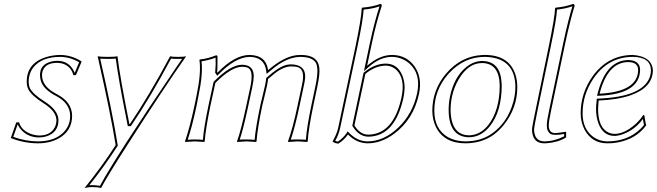

<svg xmlns="http://www.w3.org/2000/svg" viewBox="-20 -718 3335 975"><path d="M62.5 -96.2 76.7 -97.2Q89.8 -52.7 143.6 -35.6Q161.6 -30.3 178.7 -29.8Q236.8 -29.8 258.3 -71.8Q266.6 -88.9 266.6 -108.4Q265.1 -153.3 201.2 -193.8Q139.6 -232.9 123.5 -265.1Q115.7 -281.7 115.7 -303.2Q115.7 -395 210 -426.8Q246.1 -438.5 286.1 -439Q341.8 -438.5 392.6 -407.2L394 -403.8L365.7 -336.9L352.5 -335.9Q341.8 -378.9 301.3 -394Q286.6 -398.9 270.5 -398.9Q210.9 -398.9 196.8 -357.9Q193.4 -347.7 193.4 -336.9Q193.4 -283.2 254.9 -247.6Q262.7 -243.2 270.5 -238.8Q345.7 -199.2 346.2 -129.9Q346.2 -51.8 275.4 -13.7Q231.4 9.8 171.9 9.8Q101.1 9.3 34.7 -17.1ZM69.8 -86.4 47.4 -22.9Q109.4 -0.5 171.9 0Q248 0 292.2 -36.6Q336.4 -73.2 336.4 -129.9Q335 -193.8 266.1 -230Q198.2 -264.6 186.5 -311Q183.6 -323.7 183.1 -336.9Q183.1 -390.6 239.7 -405.3Q254.9 -409.2 270.5 -409.2Q329.6 -409.2 355.5 -356.4Q357.9 -351.6 359.4 -347.7L381.8 -401.9Q335.4 -428.7 286.1 -429.2Q193.4 -429.2 150.4 -377Q126 -346.2 125.5 -303.2Q126 -282.7 132.3 -269.5Q147.9 -239.3 206.5 -202.6Q275.9 -158.2 276.9 -108.4Q276.9 -45.9 216.8 -25.9Q198.2 -20 178.7 -20Q122.6 -20 86.9 -59.6Q75.7 -72.3 69.8 -86.4Z M475.6 -432.1Q489.7 -429.2 526.9 -429.2Q563 -429.2 576.7 -432.1Q588.4 -329.6 637.2 -87.4H639.2Q736.3 -230.5 843.8 -432.1Q854 -429.2 881.8 -429.2Q914.6 -429.2 925.3 -432.1Q814.9 -275.4 628.4 15.6Q523.4 179.2 493.2 236.8Q477.5 231.9 445.3 231.9Q426.8 232.4 409.2 236.8Q497.1 128.4 567.4 19Q542 -139.6 480 -413.6Q477.5 -424.3 475.6 -432.1ZM488.8 -419.9Q549.3 -156.2 576.7 13.2Q577.1 16.1 577.6 17.6L578.1 21.5L576.2 24.4Q510.7 126 433.6 222.7Q439.9 222.2 445.3 222.2Q466.8 222.2 487.8 225.6Q563.5 84 871.1 -370.1Q891.1 -399.9 904.8 -419.4Q896 -418.9 881.8 -418.9Q859.4 -418.9 848.6 -420.4Q742.7 -221.7 647.5 -82L644.5 -77.6H628.9L627.4 -85.4Q580.1 -322.8 567.9 -420.4Q553.2 -418.9 526.9 -418.9Q502 -418.9 488.8 -419.9Z M1339.8 -360.8Q1339.8 -360.8 1338.9 -359.9Q1338.9 -359.9 1339.8 -360.8ZM1311.5 -180.2Q1287.1 -63 1282.7 0L1280.3 2.9Q1278.3 2.9 1232.4 0Q1232.4 0 1183.6 2.9V0Q1204.1 -56.2 1230.5 -180.2L1251.5 -277.8Q1268.1 -357.9 1240.2 -373Q1228 -378.9 1208.5 -378.9Q1153.3 -377.4 1073.7 -296.9L1048.3 -180.2Q1023.9 -63 1019.5 0L1016.6 2.9Q1014.6 2.9 969.7 0L920.4 2.9L919.4 0Q943.8 -70.3 967.3 -180.2L978.5 -234.9Q1002.4 -349.1 992.7 -413.1L994.6 -416Q1036.6 -420.4 1076.7 -437Q1084 -437 1084.5 -431.6Q1084.5 -428.7 1084.5 -426.8Q1084.5 -426.8 1084 -367.2Q1083.5 -359.4 1082.5 -352.1L1084.5 -349.1Q1171.9 -439 1247.6 -439Q1331.1 -437.5 1341.3 -361.8Q1422.9 -431.6 1487.8 -438Q1497.6 -439 1507.8 -439Q1594.2 -439 1601.6 -373.5Q1605 -341.8 1591.8 -279.8L1570.8 -180.2Q1546.9 -66.4 1542.5 0L1540 2.9Q1538.1 2.9 1492.7 0L1442.9 2.9L1442.4 0Q1466.3 -64.5 1490.7 -180.2L1514.6 -292Q1529.3 -360.8 1496.1 -375.5Q1481.9 -380.9 1459.5 -380.9Q1419.9 -380.9 1372.6 -343.3Q1358.9 -332 1341.3 -316.9Q1339.4 -298.8 1335.4 -280.8Q1332 -264.6 1323.7 -230.5Q1314.9 -195.8 1311.5 -180.2ZM1301.8 -182.1Q1305.2 -198.2 1314 -233.4Q1322.3 -268.1 1325.7 -283.2Q1329.6 -301.8 1331.5 -317.9V-321.8L1334.5 -324.2Q1398.4 -380.9 1436 -388.7Q1447.8 -391.1 1459.5 -391.1Q1528.8 -389.2 1529.8 -331.5Q1529.8 -313.5 1524.4 -290L1500.5 -177.7Q1477.1 -67.9 1456.5 -8.8Q1473.1 -10.3 1492.7 -9.8Q1516.6 -9.8 1533.2 -8.3Q1538.1 -73.2 1561 -182.1L1582 -282.2Q1601.6 -373.5 1582 -402.3Q1568.4 -419.9 1541.5 -425.8Q1526.4 -428.7 1507.8 -429.2Q1444.3 -429.2 1377 -377.9Q1362.8 -367.2 1348.1 -354.5L1334 -342.3L1331.5 -360.8Q1321.3 -428.2 1247.6 -429.2Q1175.8 -427.7 1091.8 -341.8L1083 -333L1072.3 -349.6L1072.8 -353Q1076.7 -392.6 1074.7 -425.3Q1039.1 -411.6 1003.4 -406.7Q1011.2 -341.8 988.3 -232.9L977.5 -177.7Q955.1 -73.2 933.1 -8.3Q950.7 -9.8 969.7 -9.8Q992.7 -9.8 1010.3 -7.8Q1015.1 -69.8 1038.6 -182.1L1064.5 -301.8L1066.4 -304.2Q1150.4 -388.7 1208.5 -389.2Q1267.6 -389.2 1268.6 -333Q1268.6 -331.5 1268.6 -331.1Q1268.1 -309.1 1261.2 -275.9L1240.2 -177.7Q1214.8 -59.6 1197.3 -8.8Q1214.8 -10.3 1232.4 -9.8Q1254.4 -9.8 1272.9 -7.8Q1278.3 -69.8 1301.8 -182.1Z M1868.7 -500 1844.2 -383.8Q1907.2 -438.5 1969.7 -439Q2043 -439 2085 -381.3Q2125 -324.2 2107.9 -242.2Q2080.1 -111.3 1980.5 -38.1Q1914.6 10.3 1846.2 9.8Q1789.6 8.8 1747.1 -35.2Q1728.5 -7.8 1698.7 11.2Q1679.7 10.7 1668.9 0Q1689.9 -37.1 1696.3 -64.5Q1697.3 -67.9 1697.8 -70.8L1785.2 -481.9Q1814.9 -623.5 1816.9 -675.8L1819.3 -679.2Q1870.6 -683.1 1912.1 -698.2Q1919.9 -696.3 1918.5 -688Q1891.6 -607.4 1868.7 -500ZM1779.8 -81.1Q1808.1 -34.7 1849.6 -34.2Q1978.5 -36.1 2019 -224.1Q2038.6 -316.9 1993.7 -362.3Q1970.2 -384.8 1938.5 -384.8Q1884.8 -383.8 1835.4 -342.8ZM1858.9 -502Q1881.8 -608.4 1907.2 -685.5Q1869.6 -672.9 1826.7 -669.4Q1823.2 -613.8 1794.9 -480L1707.5 -68.8Q1699.7 -32.7 1682.1 -2.9Q1689.5 0 1696.3 1Q1723.6 -18.1 1738.8 -40.5L1745.6 -50.8L1754.4 -42Q1794.9 -0.5 1846.2 0Q1929.2 0 2003.4 -70.8Q2075.7 -140.6 2098.1 -244.1Q2119.1 -343.8 2056.6 -397.5Q2030.8 -418.9 1998 -426.3Q1983.9 -429.2 1969.7 -429.2Q1911.6 -429.2 1855 -379.9Q1852.5 -377.4 1850.6 -376.5L1828.1 -356.4ZM1771 -76.2 1769 -79.1 1826.2 -348.6 1829.1 -350.6Q1881.8 -394.5 1938.5 -395Q1997.1 -395 2022.5 -336.4Q2034.7 -307.6 2034.7 -272Q2034.2 -247.6 2028.8 -221.7Q1985.4 -24.9 1849.6 -23.9Q1801.8 -25.4 1771 -76.2Z M2427.7 -397.9Q2357.9 -397.9 2309.1 -314.9Q2285.6 -274.9 2275.4 -228Q2268.1 -193.4 2268.1 -160.2Q2270 -32.2 2361.8 -30.8Q2418.5 -31.7 2459.5 -83Q2517.1 -157.2 2517.6 -282.7Q2516.1 -397 2427.7 -397.9ZM2247.1 -346.2Q2321.3 -432.1 2426.8 -438.5Q2434.6 -439 2441.4 -439Q2568.4 -439 2599.1 -334Q2606.9 -306.2 2606.9 -274.4Q2606.9 -169.9 2538.6 -84Q2514.2 -53.7 2485.8 -33.2Q2426.3 9.3 2343.8 9.8Q2235.4 9.8 2193.8 -72.8Q2175.8 -109.9 2175.3 -155.8Q2175.8 -263.7 2247.1 -346.2ZM2427.7 -408.2Q2519.5 -408.2 2526.9 -300.3Q2527.3 -291 2527.8 -282.7Q2527.3 -152.3 2467.3 -76.7Q2422.4 -21.5 2361.8 -21Q2258.8 -22.5 2258.3 -160.2Q2258.3 -195.3 2265.6 -230Q2286.1 -327.1 2347.7 -377.4Q2385.3 -407.7 2427.7 -408.2ZM2254.4 -339.8Q2185.5 -259.3 2185.5 -155.8Q2185.5 -62 2254.9 -21.5Q2292.5 -0.5 2343.8 0Q2423.8 -0.5 2480 -41Q2558.1 -97.7 2586.4 -199.7Q2596.7 -238.3 2597.2 -274.4Q2597.2 -392.1 2502.4 -420.9Q2474.6 -428.7 2441.4 -429.2Q2336.9 -429.2 2260.3 -346.2Q2256.8 -342.8 2254.4 -339.8Z M2766.6 -82Q2766.6 -43 2798.3 -42Q2808.6 -42 2853 -48.8L2855 -45.9V-20Q2814 4.9 2756.8 9.3Q2749.5 9.8 2743.7 9.8Q2689.5 9.8 2682.6 -46.4Q2681.6 -53.7 2681.6 -61Q2681.6 -72.8 2701.7 -168L2766.6 -481.9Q2797.4 -630.9 2798.8 -675.8L2801.8 -679.2Q2849.6 -683.1 2890.6 -698.2Q2897.9 -696.3 2897.9 -688Q2875.5 -615.2 2850.6 -500L2778.8 -158.2Q2766.6 -100.1 2766.6 -82ZM2756.8 -82Q2756.8 -103 2769 -160.2L2840.8 -502Q2865.2 -616.2 2886.7 -686Q2849.6 -673.3 2808.6 -669.4Q2806.2 -621.6 2776.4 -480L2711.4 -166Q2691.9 -70.8 2691.9 -61Q2693.4 -1 2743.7 0Q2795.4 -0.5 2844.7 -25.9V-37.6Q2791.5 -28.3 2775.4 -38.1Q2761.7 -47.4 2757.8 -66.4Q2756.8 -74.2 2756.8 -82Z M3020 -207.5Q3017.6 -178.7 3017.1 -166Q3017.1 -66.9 3073.2 -43.5Q3086.4 -38.1 3100.6 -38.1Q3150.9 -38.1 3206.5 -87.4Q3231.9 -110.4 3246.1 -133.8L3252 -132.8Q3252.9 -128.9 3254.4 -118.2Q3258.3 -89.8 3261.7 -82Q3211.4 -11.7 3113.3 5.9Q3088.4 10.3 3063.5 9.8Q2986.3 9.8 2948.7 -59.1Q2928.7 -97.2 2928.7 -142.6Q2928.7 -246.1 2990.7 -332.5Q3068.8 -438.5 3193.8 -439Q3290 -431.6 3295.4 -362.3Q3295.4 -274.4 3183.1 -234.4Q3117.7 -211.4 3020 -207.5ZM3220.7 -363.8Q3218.8 -402.3 3170.9 -402.8Q3066.9 -402.8 3025.4 -244.6Q3024.9 -242.7 3024.9 -242.2Q3219.7 -252 3220.7 -363.8ZM3009.8 -208.5 3010.7 -217.3H3019.5Q3247.6 -226.6 3280.8 -330.1Q3285.6 -345.7 3285.6 -362.3Q3283.2 -428.2 3193.8 -429.2Q3067.9 -429.2 2993.2 -318.8Q2938.5 -237.3 2938.5 -142.6Q2938.5 -62 2993.2 -22.5Q3024.4 -0.5 3063.5 0Q3167.5 0 3233.4 -64.5Q3243.2 -74.2 3250.5 -83.5Q3247.6 -94.2 3244.6 -113.8Q3204.1 -58.6 3142.1 -36.1Q3119.6 -28.3 3100.6 -27.8Q3042.5 -27.8 3018.6 -92.3Q3006.8 -124.5 3006.8 -166Q3006.8 -178.7 3009.8 -208.5ZM3230.5 -363.8Q3229 -241.2 3025.4 -231.9L3011.7 -231.4L3015.1 -244.6Q3056.2 -404.3 3160.6 -412.6Q3166 -413.1 3170.9 -413.1Q3229.5 -411.6 3230.5 -363.8Z"/></svg>

Font: Linux Biolinum Outline O
Style: Italic
Weight: 400
Italic angle: -12°
Designer: Philipp H. Poll
Foundry: Philipp H. Poll
Version: Version 0.6.2